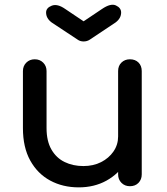

<svg xmlns="http://www.w3.org/2000/svg" viewBox="-20 -804 722 829"><path d="M320 5Q251 5 196.5 -24.5Q142 -54 110.5 -111Q79 -168 79 -251V-497Q79 -519 93.5 -533.5Q108 -548 130 -548Q152 -548 166.5 -533.5Q181 -519 181 -497V-251Q181 -195 202 -158.5Q223 -122 259 -104.5Q295 -87 340 -87Q383 -87 416.5 -104Q450 -121 470 -150Q490 -179 490 -215H553Q553 -153 522.5 -103Q492 -53 439.5 -24Q387 5 320 5ZM541 0Q519 0 504.5 -14.5Q490 -29 490 -51V-497Q490 -520 504.5 -534Q519 -548 541 -548Q564 -548 578 -534Q592 -520 592 -497V-51Q592 -29 578 -14.5Q564 0 541 0ZM341 -625Q326 -625 315 -633L203 -707Q179 -725 179 -750Q179 -770 203.5 -779.5Q228 -789 262 -765L341 -712L420 -765Q458 -791 480.5 -780.5Q503 -770 503 -750Q503 -725 479 -707L368 -633Q356 -625 341 -625Z"/></svg>

Font: Comfortaa
Style: Bold
Weight: 700
Designer: Johan Aakerlund
Foundry: Johan Aakerlund
Version: Version 3.104; ttfautohint (v1.8.1.43-b0c9)